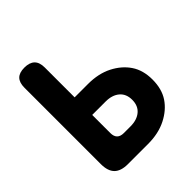

<svg xmlns="http://www.w3.org/2000/svg" viewBox="-202 -872 1004 1004"><g transform="rotate(-45 300.0 -370.0)"><path d="M66 -665Q66 -703 84 -721.5Q102 -740 140 -740Q178 -740 197 -721.5Q216 -703 216 -665V-444H315Q392 -444 449 -415Q506 -386 538 -338.5Q570 -291 570 -222Q570 -152 538.5 -105Q507 -58 449.5 -29Q392 0 315 0H166Q115 0 90.5 -24.5Q66 -49 66 -100ZM216 -180Q216 -155 228.5 -142.5Q241 -130 266 -130H315Q363 -130 391.5 -154Q420 -178 420 -222Q420 -266 391.5 -290Q363 -314 315 -314H216Z"/></g></svg>

Font: Maple Mono ExtraBold
Style: Regular
Weight: 800
Monospace: yes
Designer: subframe7536
Version: Version 7.000